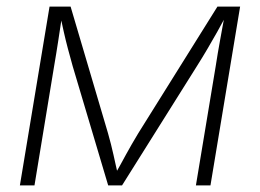

<svg xmlns="http://www.w3.org/2000/svg" viewBox="-20 -559 784 579"><path d="M40 0 129.4 -539.1H192.9L305.7 -157.2Q310.5 -140.1 314.7 -123.8Q318.8 -107.4 322.3 -91.8Q325.7 -76.2 329.1 -61Q332.5 -45.9 335.9 -31.2H325.7Q334.5 -46.4 342.8 -61.5Q351.1 -76.7 359.6 -92.3Q368.2 -107.9 377.4 -124Q386.7 -140.1 397 -157.2L635.7 -539.1H704.1L614.7 0H570.8L630.4 -358.9Q633.3 -378.4 636.7 -398.2Q640.1 -418 643.6 -437.3Q647 -456.5 650.6 -475.8Q654.3 -495.1 657.7 -514.2H663.1Q648.9 -487.3 634.8 -462.4Q620.6 -437.5 606 -412.4Q591.3 -387.2 573.7 -359.4L348.1 0H306.2L199.2 -359.4Q191.4 -387.2 184.8 -412.1Q178.2 -437 172.6 -461.9Q167 -486.8 161.1 -514.2H167.5Q164.6 -494.6 161.6 -475.3Q158.7 -456.1 155.8 -437Q152.8 -418 149.7 -398.4Q146.5 -378.9 143.1 -358.9L84 0Z"/></svg>

Font: Inter 18pt ExtraLight
Style: Italic
Weight: 250
Italic angle: -9.3988°
Designer: Rasmus Andersson
Foundry: rsms
Version: Version 4.001;git-66647c0bb